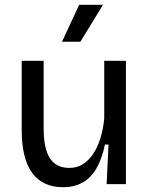

<svg xmlns="http://www.w3.org/2000/svg" viewBox="-20 -772 627 805"><path d="M245 13Q159 13 115 -47Q71 -107 71 -226V-517H163V-234Q163 -150 189 -109Q215 -68 271 -68Q302 -68 326.5 -83Q351 -98 370 -126Q389 -154 401 -192.5Q413 -231 417 -276V-517H508V-216V0H427L435 -166H420Q407 -104 383.5 -64.5Q360 -25 325 -6Q290 13 245 13ZM317 -597H240L312 -752H412Z"/></svg>

Font: Bricolage Grotesque
Style: Regular
Weight: 400
Designer: Mathieu Triay
Foundry: Atelier Triay
Version: Version 1.001;gftools[0.9.33.dev8+g029e19f]